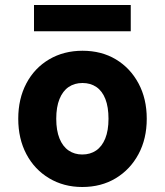

<svg xmlns="http://www.w3.org/2000/svg" viewBox="-20 -736 659 768"><path d="M309 12Q235 12 176.5 -23Q118 -58 85.5 -119.5Q53 -181 53 -261Q53 -341 85.5 -402.5Q118 -464 176.5 -498.5Q235 -533 310 -533Q386 -533 443.5 -498.5Q501 -464 534 -402.5Q567 -341 567 -261Q567 -181 534 -119.5Q501 -58 443 -23Q385 12 309 12ZM309 -118Q341 -118 364.5 -134Q388 -150 401 -182Q414 -214 414 -261Q414 -308 401.5 -340Q389 -372 365.5 -388Q342 -404 310 -404Q278 -404 254.5 -388Q231 -372 218 -340Q205 -308 205 -261Q205 -214 218 -182Q231 -150 254.5 -134Q278 -118 309 -118ZM116 -611V-716H503V-611Z"/></svg>

Font: DM Sans 10pt Black
Style: Regular
Weight: 900
Version: Version 4.004;gftools[0.9.30]